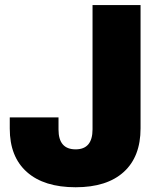

<svg xmlns="http://www.w3.org/2000/svg" viewBox="-20 -748 636 777"><path d="M286.1 9.8Q158.2 9.8 88.9 -51.8Q19.5 -113.3 19.5 -227.5V-272.9H216.8V-223.6Q216.8 -143.6 286.1 -143.6Q354.5 -143.6 354.5 -224.6V-727.5H548.8V-228.5Q548.8 -113.8 480.7 -52Q412.6 9.8 286.1 9.8Z"/></svg>

Font: Inter Black
Style: Regular
Weight: 900
Designer: Rasmus Andersson
Foundry: rsms
Version: Version 4.000;git-a52131595